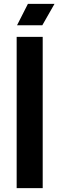

<svg xmlns="http://www.w3.org/2000/svg" viewBox="-20 -970 306 990"><path d="M200.2 -779.8V0H65.9V-779.8ZM124 -950.2H261.2L198.2 -839.8H67.9Z"/></svg>

Font: Cooper Hewitt
Style: Semibold
Weight: 709
Designer: Village Type and Design LLC
Foundry: Cooper Hewitt Smithsonian Design Museum
Version: 1.000